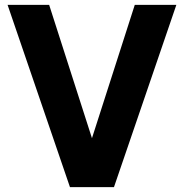

<svg xmlns="http://www.w3.org/2000/svg" viewBox="-20 -765 752 785"><path d="M266 0H446L701 -745H531L356 -200L181 -745H11Z"/></svg>

Font: Mluvka ExtraBold
Style: Regular
Weight: 800
Designer: Modified by Jiří Krblich, Original typeface by Gumpita Rahayu
Foundry: Gumpita Rahayu & Jiří Krblich
Version: Version 2.000;Glyphs 3.1.1 (3134)